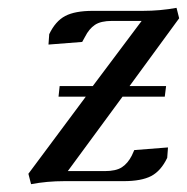

<svg xmlns="http://www.w3.org/2000/svg" viewBox="-20 -467 482 495"><path d="M53.2 -19 201.2 -217.8H130.9L133.8 -245.1H219.2L345.2 -413.1H269Q239.7 -413.1 224.6 -402.8Q209.5 -392.6 199.2 -372.1L191.9 -358.9L105 -352.1L106.9 -378.9Q123 -412.6 148.2 -425.8Q173.3 -439 219.2 -439H348.1Q393.1 -439 435.1 -446.8L441.9 -419.9L314 -245.1H408.2L404.8 -217.8H295.9L154.8 -25.9H250Q279.3 -25.9 294.4 -35.9Q309.6 -45.9 319.8 -65.9L326.2 -80.1L413.1 -86.9L411.1 -60.1Q395 -26.4 369.9 -13.2Q344.7 0 298.8 0H146Q101.1 0 60.1 7.8Z"/></svg>

Font: Dehuti
Style: Bold-Italic
Weight: 700
Version: Version 1.2